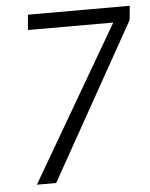

<svg xmlns="http://www.w3.org/2000/svg" viewBox="-48 -658 547 698"><g transform="rotate(-5 226.0 -309.0)"><path d="M58.5 0 386.5 -563H75L80 -618.5H451.5L446.5 -567L129 0Z"/></g></svg>

Font: Karla Light
Style: Italic
Weight: 300
Italic angle: -8°
Designer: Jonathan Pinhorn
Version: Version 2.004;gftools[0.9.33]